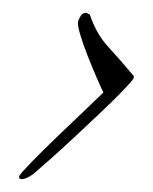

<svg xmlns="http://www.w3.org/2000/svg" viewBox="-20 -328 239 299"><path d="M13 -49Q9 -49 10 -54Q12 -58 29.5 -76Q47 -94 71 -117Q95 -140 115 -159Q135 -178 141 -184Q138 -190 131 -206Q124 -222 116.5 -241Q109 -260 104.5 -275.5Q100 -291 102 -296Q104 -301 106.5 -304.5Q109 -308 115 -308L120 -305Q130 -275 149 -254.5Q168 -234 187 -211Q189 -210 188 -206Q186 -202 172 -187.5Q158 -173 137.5 -153.5Q117 -134 95.5 -114Q74 -94 57 -79Q40 -64 33 -58Q28 -54 23 -51.5Q18 -49 13 -49Z"/></svg>

Font: The Nautigal
Style: Bold
Weight: 700
Designer: Robert E. Leuschke
Foundry: Robert E. Leuschke
Version: Version 1.100; ttfautohint (v1.8.3)